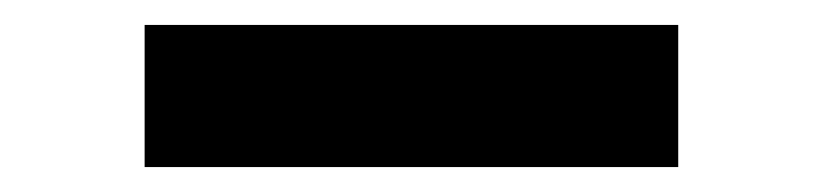

<svg xmlns="http://www.w3.org/2000/svg" viewBox="-20 53 660 154"><path d="M96 187H524V73H96Z"/></svg>

Font: Sunflower
Style: Bold
Weight: 700
Designer: JIKJI
Foundry: JIKJI
Version: Version 1.00